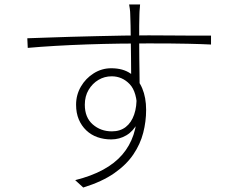

<svg xmlns="http://www.w3.org/2000/svg" viewBox="-20 -801 1040 858"><path d="M606 -781Q606 -777 605 -768Q604 -759 603.5 -750Q603 -741 603 -736Q602 -717 602 -685.5Q602 -654 602 -616Q602 -578 602.5 -539.5Q603 -501 603.5 -467Q604 -433 604 -409L566 -444Q566 -454 566 -480.5Q566 -507 565.5 -543.5Q565 -580 564.5 -618Q564 -656 563.5 -687.5Q563 -719 562 -736Q562 -748 560 -762.5Q558 -777 557 -781ZM102 -630Q140 -631 189.5 -633Q239 -635 296 -636.5Q353 -638 413 -639.5Q473 -641 532 -642Q591 -643 644 -643Q695 -643 740 -642.5Q785 -642 820 -642Q855 -642 881.5 -642Q908 -642 923 -642V-602Q885 -604 820 -605.5Q755 -607 644 -607Q583 -607 512.5 -606Q442 -605 369 -602.5Q296 -600 228 -596Q160 -592 104 -587ZM614 -344Q614 -289 595 -252Q576 -215 545 -196.5Q514 -178 477 -178Q444 -178 415.5 -188Q387 -198 365.5 -218.5Q344 -239 332 -267.5Q320 -296 320 -333Q320 -377 341.5 -414Q363 -451 399 -473.5Q435 -496 477 -496Q530 -496 564 -472Q598 -448 615.5 -406.5Q633 -365 633 -310Q633 -258 620 -207.5Q607 -157 576 -111Q545 -65 490.5 -27Q436 11 352 37L316 4Q388 -14 440.5 -42.5Q493 -71 526.5 -110Q560 -149 576.5 -198.5Q593 -248 593 -306Q593 -390 559.5 -425Q526 -460 479 -460Q447 -460 420 -444Q393 -428 376 -399.5Q359 -371 359 -333Q359 -276 394.5 -245Q430 -214 480 -214Q517 -214 542 -233.5Q567 -253 579.5 -289Q592 -325 590 -373Z"/></svg>

Font: Noto Sans KR ExtraLight
Style: Regular
Weight: 250
Designer: Ryoko NISHIZUKA  (kana, bopomofo & ideographs); Paul D. Hunt (Latin, Greek & Cyrillic); Sandoll Communications , Soo-you
Foundry: Adobe
Version: Version 2.004-H2;hotconv 1.0.118;makeotfexe 2.5.65603